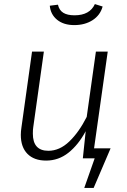

<svg xmlns="http://www.w3.org/2000/svg" viewBox="-20 -776 624 941"><path d="M224 -748 264 -753Q270 -726 290 -713.5Q310 -701 345 -701Q420 -701 445 -756L483 -744Q471 -701 433.5 -677Q396 -653 344 -653Q292 -653 260 -679Q228 -705 224 -748ZM522 -49 439 145H393L444 0H386L400 -133Q364 -66 315.5 -27.5Q267 11 206 11Q147 11 114.5 -22Q82 -55 82 -115Q82 -132 85 -151L137 -523H195L143 -153Q141 -141 141 -121Q141 -37 217 -37Q272 -37 319.5 -82.5Q367 -128 405 -203L450 -523H508L441 -49Z"/></svg>

Font: Fira Sans Light
Style: Italic
Weight: 300
Italic angle: -8°
Designer: bBox Type GmbH & Carrois Corporate GbR & Edenspiekermann AG
Foundry: bBox Type GmbH & Carrois Corporate GbR & Edenspiekermann AG
Version: Version 4.301